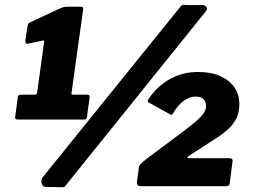

<svg xmlns="http://www.w3.org/2000/svg" viewBox="-20 -771 1060 795"><path d="M341 -379Q353 -379 351 -368L340 -286Q339 -276 326 -276H54Q40 -276 43 -288L54 -371Q55 -379 67 -379H125Q133 -379 134 -389L163 -599Q164 -604 156 -603L100 -591Q83 -586 85 -603L94 -663Q96 -671 97.5 -673.5Q99 -676 106 -679L226 -735Q237 -740 243.5 -741.5Q250 -743 259 -743H316Q327 -743 324 -730L276 -385Q275 -379 281 -379H341ZM252 -3Q247 4 241 4Q235 4 224 4L172 3Q156 3 152.5 -11Q149 -25 156 -36L726 -742Q734 -752 739.5 -751Q745 -750 753 -750H819Q827 -750 834 -743Q841 -736 833 -725ZM715 -209Q764 -245 789 -266.5Q814 -288 823.5 -302.5Q833 -317 833 -331Q833 -350 823 -360.5Q813 -371 789 -371Q763 -371 739 -352.5Q715 -334 695 -299Q691 -293 685 -297L595 -347Q587 -351 600 -368Q635 -418 687 -445.5Q739 -473 800 -473Q854 -473 892 -456Q930 -439 950.5 -409.5Q971 -380 971 -340Q971 -307 959.5 -282.5Q948 -258 926 -237.5Q904 -217 871 -196L761 -125Q756 -121 755.5 -118.5Q755 -116 759 -116H930Q944 -116 943 -104L931 -10Q930 -5 927 -2.5Q924 0 916 0H564Q545 0 547 -19L556 -82Q558 -87 563.5 -93.5Q569 -100 597 -121Z"/></svg>

Font: Libre Franklin Thin Black
Style: Italic
Weight: 900
Italic angle: -8°
Version: Version 2.000